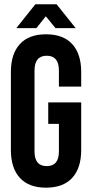

<svg xmlns="http://www.w3.org/2000/svg" viewBox="-20 -868 430 896"><path d="M205.1 -290V-390.1H358.9V-168Q358.9 -83.5 316.9 -37.8Q274.9 7.8 194.8 7.8Q114.7 7.8 72.8 -37.8Q30.8 -83.5 30.8 -168V-532.2Q30.8 -616.7 72.8 -662.4Q114.7 -708 194.8 -708Q274.9 -708 316.9 -662.4Q358.9 -616.7 358.9 -532.2V-463.9H254.9V-539.1Q254.9 -607.9 198.2 -607.9Q141.1 -607.9 141.1 -539.1V-161.1Q141.1 -92.8 198.2 -92.8Q254.9 -92.8 254.9 -161.1V-290ZM149.9 -736.8H56.2L145 -848.1H244.1L333 -736.8H238.8L193.8 -792Z"/></svg>

Font: VL Bebas Neue Bold
Style: Regular
Weight: 700
Designer: Ryoichi Tsunekawa
Foundry: Ryoichi Tsunekawa
Version: Version 1.300